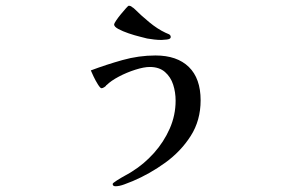

<svg xmlns="http://www.w3.org/2000/svg" viewBox="-20 -593 1040 668"><path d="M678 -244Q678 -174 643.5 -120Q609 -66 555 -27Q501 12 442 37Q430 42 412.5 48.5Q395 55 382 55Q372 55 372 47Q372 44 387 34.5Q402 25 418.5 16Q435 7 439 4Q481 -22 515.5 -60.5Q550 -99 570.5 -145.5Q591 -192 591 -243Q591 -272 582.5 -298.5Q574 -325 554 -342.5Q534 -360 501 -360Q481 -360 451 -350.5Q421 -341 393.5 -326.5Q366 -312 351 -297H349L350 -296Q348 -293 342.5 -289.5Q337 -286 333 -286Q329 -286 320.5 -299.5Q312 -313 305 -328Q298 -343 296 -348Q349 -368 406 -384Q463 -400 521 -400Q596 -400 637 -360Q678 -320 678 -244ZM574 -464Q574 -457 560.5 -455.5Q547 -454 542 -454Q529 -454 516.5 -455.5Q504 -457 492 -459Q485 -461 466.5 -465.5Q448 -470 427.5 -477Q407 -484 392 -492Q377 -500 377 -508Q377 -511 384 -521.5Q391 -532 400.5 -543.5Q410 -555 418 -564Q426 -573 428 -573Q435 -573 440 -568Q442 -567 444 -565.5Q446 -564 448 -562Q470 -540 499 -516Q528 -492 556 -479Q561 -477 567.5 -474Q574 -471 574 -464Z"/></svg>

Font: Kaisei Decol Medium
Style: Regular
Weight: 500
Designer: Font-Kai, 金井和夫
Foundry: KAZUO KANAI
Version: Version 5.003